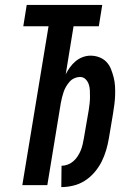

<svg xmlns="http://www.w3.org/2000/svg" viewBox="-20 -755 540 783"><path d="M230 8 231 -79Q243 -79 255.5 -83.5Q268 -88 278.5 -97Q289 -106 296.5 -117.5Q304 -129 309 -141Q314 -153 317 -166Q320 -179 322 -191L342 -307Q344 -320 345.5 -333.5Q347 -347 347 -360Q347 -373 346.5 -386Q346 -399 342 -411Q338 -423 329 -432Q320 -441 307 -441Q295 -441 283.5 -436Q272 -431 264 -422Q256 -413 249.5 -402Q243 -391 239.5 -380Q236 -369 233 -358Q230 -347 228 -335L173 0H71L178 -648H75L89 -735H397L383 -648H280L248 -452Q255 -466 265 -480Q275 -494 288 -505Q301 -516 317 -522Q333 -528 349 -528Q368 -528 385 -521.5Q402 -515 414 -502.5Q426 -490 432.5 -473.5Q439 -457 443.5 -439.5Q448 -422 449 -404Q450 -386 449.5 -367.5Q449 -349 446.5 -330Q444 -311 441 -292L424 -191Q420 -167 413 -143Q406 -119 394.5 -96Q383 -73 365.5 -52.5Q348 -32 326 -18Q304 -4 279 2Q254 8 230 8Z"/></svg>

Font: Iosevka Term Curly
Style: Bold Italic
Weight: 700
Italic angle: -9°
Designer: Belleve Invis
Foundry: Belleve Invis
Version: Version 32.3.0